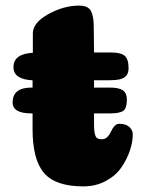

<svg xmlns="http://www.w3.org/2000/svg" viewBox="-20 -664 541 684"><path d="M371 -352Q404 -352 418 -342Q432 -332 432 -309Q432 -279 419.5 -269.5Q407 -260 371 -260H315V-221Q315 -205 316.5 -194.5Q318 -184 321 -178Q324 -172 329.5 -170Q335 -168 343 -168Q355 -168 363 -176.5Q371 -185 375.5 -195.5Q380 -206 387.5 -214.5Q395 -223 405 -223Q428 -223 440.5 -212Q453 -201 453 -185Q453 -158 442.5 -127Q432 -96 412 -67Q392 -38 356.5 -19Q321 0 277 0Q178 0 137 -47.5Q96 -95 96 -204V-260H92Q25 -260 25 -299Q25 -352 92 -352H96V-378Q28 -381 28 -425Q28 -472 97 -476V-545Q97 -583 152 -613.5Q207 -644 261 -644Q294 -644 304 -625Q314 -606 314 -568L315 -477H376Q411 -477 424.5 -465Q438 -453 438 -421Q438 -404 430 -394.5Q422 -385 407 -381.5Q392 -378 367 -378H315V-352Z"/></svg>

Font: Coiny 2.0
Style: Regular
Weight: 400
Version: Version 1.001 July 11, 2018